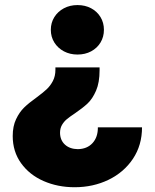

<svg xmlns="http://www.w3.org/2000/svg" viewBox="-20 -537 624 773"><path d="M282.2 -81.1Q260.7 -66.9 249 -57.1Q237.3 -47.4 229.5 -33.9Q221.7 -20.5 221.7 -2Q222.2 27.8 241.7 45.4Q261.2 63 293 63.5Q330.6 63 352.5 39.1Q374.5 15.1 374 -24.4H551.8Q551.8 47.4 515.4 102.1Q479 156.7 417 186.8Q355 216.8 280.3 216.8Q212.4 216.8 155.5 191.9Q98.6 167 64.9 120.1Q31.2 73.2 31.2 10.7Q31.2 -28.8 44.7 -57.1Q58.1 -85.4 77.1 -104Q96.2 -122.6 127 -144.5Q153.3 -164.1 168 -177.7Q182.6 -191.4 192.9 -210.9Q203.1 -230.5 203.1 -255.9V-265.6H380.9V-253.9Q380.9 -204.6 366.7 -171.9Q352.5 -139.2 332.8 -120.6Q313 -102.1 282.2 -81.1ZM398.4 -417Q398.4 -388.7 384.8 -366Q371.1 -343.3 346.9 -330.3Q322.8 -317.4 292 -317.4Q261.7 -317.4 237.3 -330.3Q212.9 -343.3 198.7 -366Q184.6 -388.7 184.6 -417Q184.6 -445.3 198.7 -468Q212.9 -490.7 237.3 -503.7Q261.7 -516.6 292 -516.6Q322.8 -516.6 346.9 -503.7Q371.1 -490.7 384.8 -468Q398.4 -445.3 398.4 -417Z"/></svg>

Font: Wanted Sans Black
Style: Regular
Weight: 900
Designer: Original Design by Kil Hyung-jin and Kang Hanbin, Wanted Lab, Inc; Hangeul from Source Han Sans by Jang Soo-young and Ka
Foundry: Wanted Lab, Inc.
Version: Version 1.003